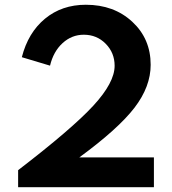

<svg xmlns="http://www.w3.org/2000/svg" viewBox="-20 -784 720 804"><path d="M55.9 0V-71.4Q281.4 -244.5 370.7 -341.4Q460 -438.2 460 -508.6Q460 -562.7 422.7 -600.7Q385.5 -638.6 330.9 -638.6Q280.5 -638.6 242 -603.4Q203.6 -568.2 189.5 -509.1L71.4 -544.5Q97.7 -647.3 168.4 -705.7Q239.1 -764.1 339.5 -764.1Q457.3 -764.1 534.1 -692.7Q610.9 -621.4 610.9 -512.7Q610.9 -421.4 543.4 -333.2Q475.9 -245 312.3 -125H624.5V0Z"/></svg>

Font: Spartan MB
Style: Bold
Weight: 700
Designer: Matt Bailey, Mirko Velimirovic
Foundry: Matt Bailey
Version: Version 1.005